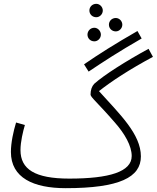

<svg xmlns="http://www.w3.org/2000/svg" viewBox="-20 -962 819 1003"><path d="M483 -872C501 -872 517 -888 517 -907C517 -926 501 -942 483 -942C462 -942 447 -926 447 -907C447 -888 462 -872 483 -872ZM585 -798C603 -798 619 -814 619 -833C619 -852 603 -868 585 -868C564 -868 549 -852 549 -833C549 -814 564 -798 585 -798ZM473 -746C491 -746 507 -762 507 -781C507 -800 491 -817 473 -817C452 -817 437 -800 437 -781C437 -762 452 -746 473 -746ZM443 -588C519 -639 600 -692 720 -761L698 -800C578 -731 496 -679 419 -626ZM323 21C605 21 716 -36 716 -145C716 -262 604 -367 497 -486C563 -538 656 -599 779 -665L756 -707C640 -644 523 -570 472 -524C460 -511 453 -492 453 -468C453 -454 489 -427 580 -322C632 -263 668 -200 668 -147C668 -65 552 -29 342 -29C162 -29 87 -78 87 -178C87 -221 100 -275 110 -309L64 -322C50 -276 37 -217 37 -168C37 -33 155 21 323 21Z"/></svg>

Font: Noto Sans Arabic UI Cn Lt
Style: Regular
Weight: 300
Width: 3
Designer: Monotype Design Team, Nadine Chahine and Nizar Qandah
Foundry: Monotype Imaging Inc.
Version: Version 2.010